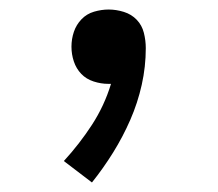

<svg xmlns="http://www.w3.org/2000/svg" viewBox="-20 -168 457 403"><path d="M173 215 114 170Q147 134 173 94Q199 54 213 8H207Q192 8 176.5 3Q161 -2 150.5 -13Q140 -24 135 -39Q130 -54 130 -70Q130 -86 135 -101Q140 -116 151 -127.5Q162 -139 177.5 -143.5Q193 -148 208 -148Q224 -148 240 -143Q256 -138 267 -126.5Q278 -115 282 -99Q286 -83 286 -67Q286 -28 277.5 10Q269 48 253.5 83.5Q238 119 217.5 152Q197 185 173 215Z"/></svg>

Font: Huly
Style: Regular
Weight: 400
Designer: Belleve Invis
Foundry: Belleve Invis
Version: Version 33.2.5; ttfautohint (v1.8.4)